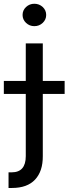

<svg xmlns="http://www.w3.org/2000/svg" viewBox="-57 -771 355 996"><path d="M76.7 -545.9H165V39.1Q165.5 117.2 125 160.6Q84.5 204.1 4.9 204.1H-12.7V123H3.4Q76.7 123 76.7 39.1ZM-37.1 -283.7V-351.1H278.3V-283.7ZM121.1 -635.3Q96.2 -635.3 78.1 -652.3Q60.1 -669.4 60.1 -693.4Q60.1 -717.8 78.1 -734.6Q96.2 -751.5 121.1 -751.5Q146.5 -751.5 164.6 -734.6Q182.6 -717.8 182.6 -693.4Q182.6 -669.4 164.6 -652.3Q146.5 -635.3 121.1 -635.3Z"/></svg>

Font: Inter-Regular
Style: Regular
Weight: 400
Designer: Rasmus Andersson
Foundry: rsms
Version: Version 4.000;git-a52131595